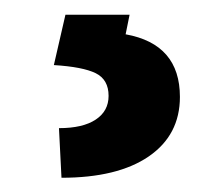

<svg xmlns="http://www.w3.org/2000/svg" viewBox="-20 -22 306 267"><path d="M160.2 -1.5 154.7 25.7Q230.2 39.3 230.2 112.8Q230.2 165.7 186.9 195.5Q143.6 225.2 65.5 225.2L62 156.2Q95.2 156.2 113.1 144.3Q131 132.5 131 111.3Q131 88.7 113.1 79.8Q95.2 71 54.9 68.5L71 -1.5Z"/></svg>

Font: Vazir FD Medium
Style: Regular
Weight: 500
Foundry: DejaVu fonts team - Redesigned by Saber Rastikerdar
Version: Version 21.10;October 20, 2019;FontCreator 12.0.0.2547 64-bi